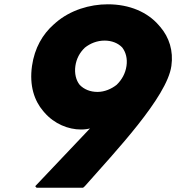

<svg xmlns="http://www.w3.org/2000/svg" viewBox="-20 -867 821 894"><path d="M569 -560C564 -525 547 -495 523 -472C499 -453 467 -439 434 -439C400 -439 371 -451 351 -472C334 -493 326 -525 331 -560C336 -594 351 -622 375 -645C400 -665 432 -678 467 -678C501 -678 530 -666 549 -646C566 -624 574 -594 569 -560ZM367 7 375 0C516 -160 758 -415 778 -560C788 -630 768 -693 726 -742L725 -743L719 -750C667 -810 584 -847 482 -847C398 -847 307 -820 239 -761L238 -760L230 -753C179 -708 141 -644 129 -560C116 -468 140 -398 181 -350L187 -343C233 -290 298 -264 357 -264C374 -264 388 -266 399 -269L144 0L150 7Z"/></svg>

Font: Hussar Woodtype
Style: BlkObl
Weight: 900
Foundry: Cannot Into Space Fonts
Version: Version 1.07